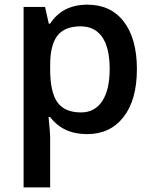

<svg xmlns="http://www.w3.org/2000/svg" viewBox="-20 -570 663 830"><path d="M356 9.8Q252.9 9.8 196.8 -64H189.9Q196.8 6.8 196.8 19V240.2H82V-540H174.8L190.9 -467.8H196.8Q250 -549.8 357.9 -549.8Q459 -549.8 515.1 -476.6Q571.8 -402.8 571.8 -271Q571.8 -138.2 514.2 -64.5Q457 9.8 356 9.8ZM328.1 -456.1Q259.8 -456.1 228.3 -416Q196.8 -376 196.8 -288.1V-271Q196.8 -172.4 228 -127.9Q259.8 -84 330.1 -84Q389.6 -84 421.9 -132.8Q454.1 -181.6 454.1 -272Q454.1 -362.8 422.1 -409.4Q390.1 -456.1 328.1 -456.1Z"/></svg>

Font: Open Sans
Style: SemiBold
Weight: 600
Foundry: Ascender Corporation
Version: Version 1.10